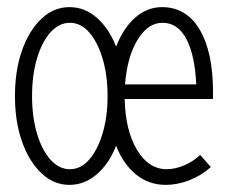

<svg xmlns="http://www.w3.org/2000/svg" viewBox="-20 -509 640 539"><path d="M175 10Q131 10 96.5 -22.5Q62 -55 42 -111Q22 -167 22 -239Q22 -312 42 -368Q62 -424 96.5 -456.5Q131 -489 175 -489Q218 -489 252 -459Q286 -429 306 -378Q326 -430 359.5 -459.5Q393 -489 435 -489Q503 -489 540.5 -426Q578 -363 578 -250V-231H330Q332 -143 364.5 -88.5Q397 -34 448 -34Q472 -34 497.5 -45Q523 -56 542 -74L572 -40Q545 -16 511.5 -3Q478 10 445 10Q398 10 362 -19Q326 -48 306 -100Q286 -49 251.5 -19.5Q217 10 175 10ZM436 -445Q395 -445 366 -397Q337 -349 331 -272H531Q527 -355 503 -400Q479 -445 436 -445ZM176 -34Q207 -34 230.5 -61Q254 -88 268 -134.5Q282 -181 282 -239Q282 -298 268 -344.5Q254 -391 230.5 -418Q207 -445 176 -445Q146 -445 122 -418.5Q98 -392 84 -345.5Q70 -299 70 -239Q70 -180 84 -133.5Q98 -87 122 -60.5Q146 -34 176 -34Z"/></svg>

Font: Red Hat Mono VF Light
Style: Regular
Weight: 300
Monospace: yes
Designer: Pentagram, MCKL
Foundry: Pentagram, MCKL
Version: Version 1.023